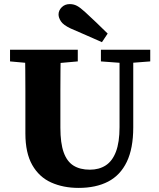

<svg xmlns="http://www.w3.org/2000/svg" viewBox="-20 -900 779 938"><path d="M364 18Q289 18 230 -8.5Q171 -35 137.5 -94Q104 -153 104 -248V-359Q104 -408 104 -457.5Q104 -507 103.5 -557.5Q103 -608 102 -657H277Q276 -609 275.5 -559Q275 -509 275 -459Q275 -409 275 -359V-276Q275 -201 291 -156Q307 -111 339 -91Q371 -71 419 -71Q464 -71 496.5 -92Q529 -113 546.5 -159Q564 -205 564 -279V-657H631V-278Q631 -175 599.5 -109.5Q568 -44 508.5 -13Q449 18 364 18ZM29 -600V-657H360V-600L214 -587H173ZM473 -600V-657H714V-600L610 -592H581ZM506 -736 478 -694Q440 -711 402 -727.5Q364 -744 325 -761Q289 -778 277.5 -796Q266 -814 266 -829Q266 -849 281.5 -864.5Q297 -880 321 -880Q340 -880 356 -871.5Q372 -863 396 -841Q423 -816 451 -789.5Q479 -763 506 -736Z"/></svg>

Font: Source Serif 4 18pt
Style: Bold
Weight: 700
Designer: Frank Grießhammer
Foundry: Adobe Systems Incorporated
Version: Version 4.004;hotconv 1.0.116;makeotfexe 2.5.65601